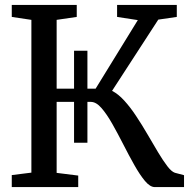

<svg xmlns="http://www.w3.org/2000/svg" viewBox="-20 -763 784 783"><path d="M28 0V-49L108 -59V-682L28 -694V-743H293V-694L211 -682V-401.5H282V-556H336.5V-401.5H370L542 -681L457.5 -694V-743H701V-694L625.5 -683L437 -392.5Q462 -380 487 -352.5Q512 -325 535 -290Q559 -254 581.5 -215.2Q604 -176.5 624.5 -142.2Q645 -108 662.2 -85.5Q679.5 -63 693 -58.5L730.5 -48.5V0H611.5Q592 0 571 -25.2Q550 -50.5 527.8 -90Q505.5 -129.5 483 -173.8Q460.5 -218 438 -257.8Q415.5 -297.5 393.8 -322.5Q372 -347.5 350.5 -347.5H336.5V-181H282V-347.5H211V-58L299 -47V0Z"/></svg>

Font: Merriweather 24pt SemiCondensed
Style: Regular
Weight: 400
Width: 4
Designer: Eben Sorkin
Foundry: Eben Sorkin
Version: Version 2.100